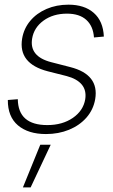

<svg xmlns="http://www.w3.org/2000/svg" viewBox="-20 -565 486 826"><path d="M426.8 -407.7 384.3 -403.8Q380.9 -452.6 351.3 -479.5Q321.8 -506.3 268.1 -506.3Q208.5 -506.3 167.2 -476.3Q126 -446.3 118.2 -398.9Q105.5 -321.8 200.7 -297.4L282.2 -276.4Q407.2 -244.6 389.6 -138.7Q381.8 -93.3 352.1 -59.3Q322.3 -25.4 277.1 -6.8Q231.9 11.7 177.7 11.7Q101.6 11.7 57.4 -25.6Q13.2 -63 13.7 -134.8L56.6 -138.2Q58.1 -26.9 183.6 -26.9Q248.5 -26.9 293.5 -57.9Q338.4 -88.9 346.7 -138.2Q352.5 -176.3 331.8 -201.2Q311 -226.1 266.6 -237.8L185.5 -258.3Q57.6 -291.5 75.2 -398.9Q82.5 -442.4 110.1 -475.3Q137.7 -508.3 180.4 -526.6Q223.1 -544.9 274.4 -544.9Q343.3 -544.9 383.5 -509.5Q423.8 -474.1 426.8 -407.7ZM78.6 241.2 153.3 57.6H198.2L111.8 241.2Z"/></svg>

Font: Inter Display Extra Light
Style: Italic
Weight: 200
Italic angle: -9.39999°
Designer: Rasmus Andersson
Foundry: rsms
Version: Version 4.000;git-4fc901f